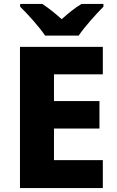

<svg xmlns="http://www.w3.org/2000/svg" viewBox="-20 -951 590 971"><path d="M208 -771H378C408 -816 468 -882 503 -917V-931H392C357 -910 327 -885 292 -854C257 -885 229 -908 194 -931H82V-917C120 -880 178 -816 208 -771ZM500 0V-141H253V-301H483V-440H253V-575H500V-714H81V0Z"/></svg>

Font: Noto Sans Thai Looped ExtraBold
Style: Regular
Weight: 800
Designer: Cadson Demak Team
Foundry: Cadson Demak Co., Ltd.
Version: Version 1.001